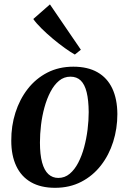

<svg xmlns="http://www.w3.org/2000/svg" viewBox="-20 -862 598 894"><path d="M321.5 -551.5Q388.5 -551.5 434 -525.5Q479.5 -499.5 502.8 -450.2Q526 -401 526.5 -331Q526.5 -263.5 507 -201.8Q487.5 -140 450 -91.8Q412.5 -43.5 358.5 -15.5Q304.5 12.5 236.5 12.5Q170 12.5 124.5 -13.5Q79 -39.5 55.8 -88.8Q32.5 -138 32.5 -206.5Q32 -275.5 51.8 -337.5Q71.5 -399.5 109 -447.8Q146.5 -496 200.2 -523.8Q254 -551.5 321.5 -551.5ZM308 -505Q278 -505 255 -486Q232 -467 215 -434.5Q198 -402 187 -362Q176 -322 171 -279.8Q166 -237.5 166 -198.5Q166 -142 176 -105.5Q186 -69 205.2 -51.2Q224.5 -33.5 251.5 -33.5Q281.5 -33.5 304.5 -52.8Q327.5 -72 344.2 -104.2Q361 -136.5 371.8 -176.5Q382.5 -216.5 387.8 -259Q393 -301.5 393 -340Q392.5 -396 383.5 -432.5Q374.5 -469 356 -487Q337.5 -505 308 -505ZM328.5 -608Q309.5 -618.5 282.2 -638Q255 -657.5 226.2 -681.5Q197.5 -705.5 173 -729.8Q148.5 -754 135 -773.5L212.5 -841.5L356.5 -630.5Z"/></svg>

Font: Merriweather 60pt SemiBold
Style: Italic
Weight: 600
Italic angle: -7.8°
Version: Version 2.101